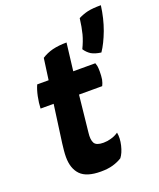

<svg xmlns="http://www.w3.org/2000/svg" viewBox="-144 -850 795 958"><g transform="rotate(-20 254.0 -371.0)"><path d="M74.2 -498Q63.5 -474.6 56.6 -441.4Q49.8 -408.2 48.8 -378.9Q72.3 -378.9 118.2 -378.9Q111.3 -329.1 90.8 -178.7Q88.9 -163.1 86.9 -143.6Q85 -124 85 -108.4Q85 -46.9 117.2 -13.7Q149.4 19.5 224.6 19.5Q262.7 19.5 289.1 11.7Q316.4 3.9 337.9 -9.8Q354.5 -31.2 363.3 -68.4Q372.1 -105.5 366.2 -135.7Q346.7 -122.1 326.2 -117.2Q306.6 -111.3 286.1 -111.3Q249 -111.3 238.3 -128.9Q227.5 -147.5 232.4 -185.5Q239.3 -250 252.9 -378.9Q284.2 -378.9 376 -378.9Q382.8 -391.6 386.7 -410.2Q389.6 -428.7 389.6 -452.1Q389.6 -469.7 387.7 -481.4Q384.8 -493.2 382.8 -498Q343.8 -498 265.6 -498Q270.5 -535.2 283.2 -644.5Q242.2 -644.5 209 -636.7Q175.8 -627.9 150.4 -611.3Q144.5 -573.2 134.8 -498Q120.1 -498 74.2 -498ZM507.8 -760.7Q463.9 -760.7 437.5 -754.9Q412.1 -749 386.7 -736.3Q380.9 -689.5 372.1 -655.3Q363.3 -622.1 345.7 -585.9Q358.4 -566.4 377.9 -553.7Q398.4 -542 429.7 -538.1Q455.1 -575.2 477.5 -634.8Q499 -693.4 507.8 -760.7Z"/></g></svg>

Font: cl
Style: Bold Italic
Weight: 400
Designer: Mitja Miklavcic
Version: Version 7.504; 2011; Build 1022